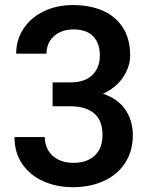

<svg xmlns="http://www.w3.org/2000/svg" viewBox="-20 -741 609 770"><path d="M512.7 -199.2Q512.7 -134.3 481.4 -86.9Q450.2 -39.6 395.5 -14.9Q340.8 9.8 272 9.8Q209 9.8 155.5 -13.4Q102.1 -36.6 70.1 -82Q38.1 -127.4 38.1 -191.4H159.7Q159.7 -161.1 173.8 -137.5Q188 -113.8 213.9 -100.8Q239.7 -87.9 273.9 -87.9Q329.1 -87.9 360.1 -117.2Q391.1 -146.5 391.1 -199.7Q391.1 -258.3 357.2 -286.6Q323.2 -314.9 261.7 -314.9H190.9V-381.8V-410.6H261.7Q319.8 -410.6 350.1 -439.9Q380.4 -469.2 380.4 -518.6Q380.4 -568.4 353.5 -595.7Q326.7 -623 273.9 -623Q243.2 -623 218.8 -611.1Q194.3 -599.1 180.4 -577.1Q166.5 -555.2 166.5 -525.9H44.9Q44.9 -581.5 74.2 -626Q103.5 -670.4 155.5 -695.6Q207.5 -720.7 272 -720.7Q341.3 -720.7 393.1 -697.8Q444.8 -674.8 473.4 -629.4Q502 -584 502 -518.6Q502 -473.6 473.6 -431.2Q445.3 -388.7 393.1 -365.2Q454.1 -344.2 483.4 -300.3Q512.7 -256.3 512.7 -199.2Z"/></svg>

Font: Heebo Medium
Style: Regular
Weight: 500
Designer: Oded Ezer
Foundry: Meir Sadan
Version: Version 2.001; ttfautohint (v1.5.14-ce02) -l 8 -r 50 -G 200 